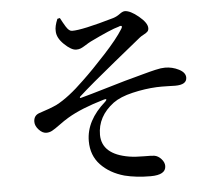

<svg xmlns="http://www.w3.org/2000/svg" viewBox="-56 -844 1112 963"><g transform="rotate(-5 500.0 -362.0)"><path d="M266.6 -771.5 279.3 -774.4Q289.1 -756.8 292.5 -750Q295.9 -743.2 304.2 -730Q312.5 -716.8 319.8 -710.9Q327.1 -705.1 335 -705.1Q383.8 -704.1 545.9 -751Q564.5 -756.8 580.1 -768.6Q595.7 -780.3 606.4 -780.3Q633.8 -780.3 675.3 -746.1Q716.8 -711.9 716.8 -685.5Q716.8 -674.8 710.9 -668.5Q705.1 -662.1 690.9 -654.8Q676.8 -647.5 669.9 -641.6Q660.2 -633.8 535.2 -532.2Q410.2 -430.7 346.7 -373Q343.8 -369.1 344.7 -367.2Q345.7 -365.2 349.6 -366.2Q387.7 -376 490.7 -406.7Q593.8 -437.5 629.9 -446.3Q643.6 -450.2 668.9 -457Q694.3 -463.9 705.6 -466.8Q716.8 -469.7 733.4 -473.6Q750 -477.5 761.2 -479Q772.5 -480.5 783.2 -480.5Q819.3 -480.5 852.1 -463.9Q884.8 -447.3 884.8 -421.9Q884.8 -385.7 826.2 -385.7Q821.3 -385.7 788.6 -386.7Q755.9 -387.7 732.4 -386.7Q672.9 -383.8 610.4 -369.1Q547.9 -354.5 511.7 -328.1Q428.7 -265.6 428.7 -172.9Q429.7 -74.2 565.4 -51.8Q595.7 -46.9 637.7 -46.9Q679.7 -46.9 691.4 -44.9Q710 -42 725.6 -24.9Q741.2 -7.8 741.2 10.7Q741.2 55.7 664.1 55.7Q591.8 55.7 533.2 41Q460 20.5 415 -26.9Q370.1 -74.2 370.1 -146.5Q370.1 -250 469.7 -336.9Q477.5 -344.7 475.6 -347.7Q473.6 -350.6 463.9 -347.7Q346.7 -313.5 278.3 -272.5Q256.8 -259.8 231 -240.7Q205.1 -221.7 191.4 -214.4Q177.7 -207 162.1 -207Q142.6 -207 124.5 -226.6Q106.4 -246.1 106.4 -266.6Q106.4 -298.8 135.7 -308.6Q191.4 -326.2 224.6 -341.8Q287.1 -374 367.2 -452.1Q418 -500 484.9 -572.8Q551.8 -645.5 580.1 -691.4Q587.9 -703.1 584.5 -707Q581.1 -710.9 568.4 -705.1Q530.3 -695.3 423.8 -643.6Q412.1 -637.7 396 -627.4Q379.9 -617.2 370.1 -613.3Q360.4 -609.4 347.7 -609.4Q323.2 -609.4 288.1 -643.1Q252.9 -676.8 252.9 -710.9Q251 -734.4 266.6 -771.5Z"/></g></svg>

Font: GenYoMin TW TTF SemiBold
Style: Regular
Weight: 600
Version: Version 1.300